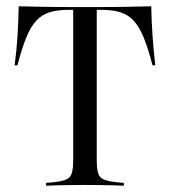

<svg xmlns="http://www.w3.org/2000/svg" viewBox="-20 -591 541 611"><path d="M246 -2.4Q221.8 -2.4 199.2 -2Q176.6 -1.6 157.7 -1.2Q138.7 -0.8 126.6 0V-8.9L152.4 -11.3Q191.1 -15.3 202 -27.8Q212.9 -40.3 212.9 -78.2V-201.6H287.9V-78.2Q287.9 -40.3 298.8 -27.8Q309.7 -15.3 348.4 -11.3L374.2 -8.9V0Q362.1 -0.8 343.1 -1.2Q324.2 -1.6 301.6 -2Q279 -2.4 254.8 -2.4H250.8ZM199.2 -559.7Q162.9 -559.7 137.9 -552Q112.9 -544.4 95.2 -525Q77.4 -505.6 63.3 -471Q49.2 -436.3 35.5 -383.1H26.6Q33.1 -432.3 35.9 -479Q38.7 -525.8 39.5 -571Q70.2 -570.2 114.5 -569.4Q158.9 -568.5 224.2 -568.5H276.6Q341.9 -568.5 386.3 -569.4Q430.6 -570.2 461.3 -571Q462.1 -525.8 465.3 -479Q468.5 -432.3 474.2 -383.1H465.3Q451.6 -436.3 437.5 -471Q423.4 -505.6 405.6 -525Q387.9 -544.4 362.9 -552Q337.9 -559.7 301.6 -559.7ZM212.9 -201.6V-562.9H287.9V-201.6Z"/></svg>

Font: Playfair 144pt SemiCondensed Light
Style: Regular
Weight: 300
Width: 4
Designer: Claus Eggers Sørensen
Foundry: Claus Eggers Sørensen
Version: Version 2.203